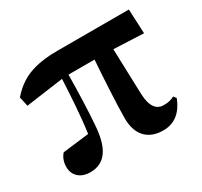

<svg xmlns="http://www.w3.org/2000/svg" viewBox="-123 -714 941 894"><g transform="rotate(-30 347.5 -267.0)"><path d="M506 -427 667 -420 661 -551H278C146 -551 76 -518 17 -450L28 -399L230 -427C226 -343 220 -235 207 -144C163 -139 74 -128 66 -127C50 -110 42 -86 42 -61C42 -12 79 16 127 16C208 16 248 -44 256 -164C262 -240 265 -344 266 -429H406C399 -331 391 -187 391 -122C391 -24 446 17 519 17C578 17 622 -15 648 -83L637 -97C619 -88 605 -84 579 -84C543 -84 517 -111 514 -180Z"/></g></svg>

Font: Noto Serif TC Black
Style: Regular
Weight: 900
Version: Version 1.001;PS 1.001;hotconv 16.6.54;makeotf.lib2.5.65590